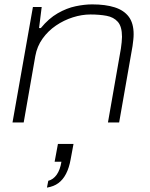

<svg xmlns="http://www.w3.org/2000/svg" viewBox="-20 -558 684 875"><path d="M37 0 130 -526H170L158 -430H166Q202 -474 243 -497.5Q284 -521 324.5 -529.5Q365 -538 400 -538Q461 -538 503 -524.5Q545 -511 567 -481.5Q589 -452 589 -402Q589 -390 587.5 -376.5Q586 -363 584 -348L523 0H472L531 -337Q533 -352 534.5 -365.5Q536 -379 536 -390Q536 -437 517 -458.5Q498 -480 465.5 -486Q433 -492 392 -492Q353 -492 312 -479Q271 -466 235 -441.5Q199 -417 174 -382Q149 -347 141 -303L88 0ZM194 297 200 266Q223 260 238.5 238Q254 216 260 179H229L244 98H315L302 168Q295 207 281 234Q267 261 246 276.5Q225 292 194 297Z"/></svg>

Font: Archivo Expanded Thin
Style: Italic
Weight: 250
Width: 7
Italic angle: -10°
Designer: Hector Gatti
Foundry: Omnibus-Type
Version: Version 2.001